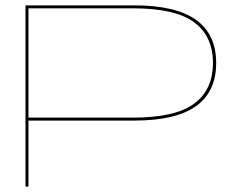

<svg xmlns="http://www.w3.org/2000/svg" viewBox="-20 -695 925 715"><path d="M75 0V-675H480.5Q634.5 -675 709.8 -621.2Q785 -567.5 785 -460.5Q785 -353.5 710 -299.8Q635 -246 480.5 -246H86V0ZM86 -257H475Q632.5 -257 702.8 -308.8Q773 -360.5 773 -460.5Q773 -560 703 -612Q633 -664 475 -664H86Z"/></svg>

Font: Anybody UltraExpanded Thin
Style: Regular
Weight: 100
Width: 9
Designer: Tyler Finck
Foundry: Etcetera Type Company
Version: Version 1.010; ttfautohint (v1.8.3) -l 8 -r 50 -G 200 -x 14 